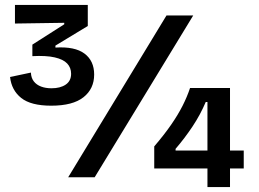

<svg xmlns="http://www.w3.org/2000/svg" viewBox="-20 -723 1055 783"><path d="M189 -292Q106 -292 66.5 -323.5Q27 -355 21 -409L106 -427Q107 -405 118 -391Q129 -377 147.5 -370Q166 -363 190 -363Q226 -363 248 -378Q270 -393 270 -422Q270 -447 254 -464Q238 -481 203 -489Q168 -497 112 -494V-541L242 -624V-630L41 -627V-703H338V-617L206 -537V-529Q285 -534 324.5 -504.5Q364 -475 364 -419Q364 -361 320.5 -326.5Q277 -292 189 -292ZM258 0 659 -660H768L366 0ZM609 -36V-126Q650 -174 678 -214.5Q706 -255 724.5 -291.5Q743 -328 755 -364H918V40H826V-307H819Q797 -255 765 -207Q733 -159 696 -116V-109H974V-36Z"/></svg>

Font: Bricolage Grotesque 24pt Medium
Style: Regular
Weight: 500
Designer: Mathieu Triay
Foundry: Atelier Triay
Version: Version 1.001;gftools[0.9.33.dev8+g029e19f]